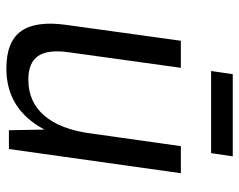

<svg xmlns="http://www.w3.org/2000/svg" viewBox="-94 -649 751 603"><g transform="rotate(90 281.5 -347.5)"><path d="M144 -187Q135 -122 156 -91.5Q177 -61 230 -61Q300 -61 343 -111Q386 -161 399 -256L441 -323L432 -262Q413 -131 353 -61.5Q293 8 195 8Q111 8 78 -38Q45 -84 58 -179L108 -540H193ZM448 0H389L386 -165L439 -540H524ZM471 -703 461 -635H203L213 -703Z"/></g></svg>

Font: Pathway Extreme SemiCondensed
Style: Italic
Weight: 400
Width: 4
Italic angle: -8°
Version: Version 1.001;gftools[0.9.26]